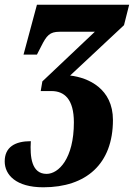

<svg xmlns="http://www.w3.org/2000/svg" viewBox="-50 -556 569 816"><path d="M134 240C316 240 430 141 430 -46C430 -179 326 -226 248 -235L477 -449L499 -536H107L50 -324H107L125 -359C148 -405 161 -421 203 -421H353L130 -210L123 -169H169C223 -169 264 -135 264 -36C264 118 199 183 148 183C84 183 77 111 81 44C14 44 -30 69 -30 130C-30 187 18 240 134 240Z"/></svg>

Font: Noto Serif ExtraCondensed Black
Style: Italic
Weight: 900
Width: 2
Italic angle: -12°
Designer: Monotype Design Team
Foundry: Monotype Imaging Inc.
Version: Version 2.014